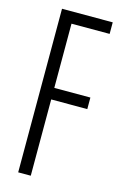

<svg xmlns="http://www.w3.org/2000/svg" viewBox="-122 -854 576 907"><g transform="rotate(15 165.5 -400.0)"><path d="M64 0V-800H312V-743.5H125.5V-429.5H302V-373H125.5V0Z"/></g></svg>

Font: Big Shoulders Text Thin Light
Style: Regular
Weight: 300
Version: Version 2.002